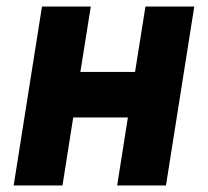

<svg xmlns="http://www.w3.org/2000/svg" viewBox="-20 -570 640 590"><path d="M22 0 109 -550H259L227 -349H395L427 -550H577L490 0H340L373 -209H205L172 0Z"/></svg>

Font: JetBrains Mono NL ExtraBold
Style: Italic
Weight: 800
Italic angle: -9°
Monospace: yes
Designer: Philipp Nurullin, Konstantin Bulenkov
Foundry: JetBrains
Version: Version 2.305; ttfautohint (v1.8.4.7-5d5b)